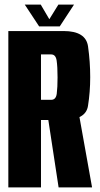

<svg xmlns="http://www.w3.org/2000/svg" viewBox="-20 -809 430 829"><path d="M16 0H157V-291H253Q350 -291 359.8 -351.2Q369.5 -411.5 369.5 -476Q369.5 -541.5 360.2 -608.2Q351 -675 254.5 -675H16ZM233 0H377.5L319.5 -323.5L185.5 -311.5ZM157 -378V-574H201Q220.5 -574 224.5 -547.8Q228.5 -521.5 228.5 -475Q228.5 -430.5 225 -404.2Q221.5 -378 201 -378ZM149 -695H238L299.5 -789H232L193 -726L156 -789H87Z"/></svg>

Font: Anybody ExtraCondensed
Style: Bold
Weight: 700
Width: 2
Version: Version 1.113;gftools[0.9.25]